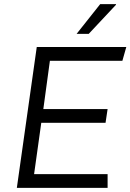

<svg xmlns="http://www.w3.org/2000/svg" viewBox="-20 -915 635 935"><path d="M595 -686 576 -619H223L191 -384H504L494 -317H181L146 -67H504V0H62L159 -686ZM545 -895V-892L412 -750H353L468 -895Z"/></svg>

Font: Chivo Light Italic
Style: Regular
Weight: 300
Italic angle: -8.05°
Designer: Hector Gatti
Foundry: Omnibus-Type
Version: Version 1.007